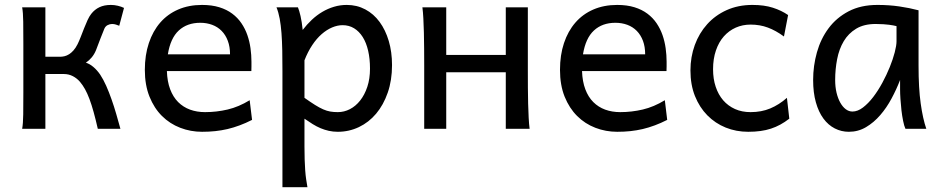

<svg xmlns="http://www.w3.org/2000/svg" viewBox="-20 -528 3863 787"><path d="M166 -295.4H227.1Q235.4 -295.4 244.6 -297.6Q253.9 -299.8 263.2 -305.7Q272.5 -311.5 281.2 -321.3Q290 -331.1 297.9 -346.7Q304.2 -359.4 311 -377L324.7 -412.1Q331.5 -429.7 338.9 -445.6Q346.2 -461.4 354 -471.2Q368.2 -489.3 387.7 -498.5Q407.2 -507.8 434.6 -507.8Q448.7 -507.8 462.9 -504.4Q477.1 -501 488.3 -495.6L468.8 -422.4Q462.9 -424.8 455.3 -427.2Q447.8 -429.7 439.5 -429.7Q430.2 -429.7 421.1 -425Q412.1 -420.4 407.7 -410.2Q400.9 -394.5 392.1 -371.1Q383.3 -347.7 373.5 -322.3Q366.7 -305.7 356.2 -293Q345.7 -280.3 332 -271Q347.2 -266.6 362.5 -253.7Q377.9 -240.7 390.6 -222.2Q403.8 -202.1 415.3 -176.3Q426.8 -150.4 437 -121.3Q447.3 -92.3 456.3 -61.3Q465.3 -30.3 473.6 0H380.9Q372.1 -38.6 363.8 -68.6Q355.5 -98.6 346.7 -122.1Q337.9 -145.5 328.4 -162.6Q318.8 -179.7 307.6 -192.9Q295.4 -207 278.6 -215.8Q261.7 -224.6 241.7 -224.6H166V0H70.8Q74.7 -20.5 75.2 -59.3Q75.7 -98.1 75.7 -148.9V-349.1Q75.7 -399.9 75.2 -438.7Q74.7 -477.5 70.8 -498H166Z M664.1 -236.8Q665.5 -193.8 677.5 -162.1Q689.5 -130.4 710.2 -109.6Q731 -88.9 759 -78.6Q787.1 -68.4 820.3 -68.4Q867.7 -68.4 913.1 -79.1Q958.5 -89.8 1003.4 -117.2L1013.2 -36.6Q987.3 -23.4 962.4 -14.2Q937.5 -4.9 912.6 1Q887.7 6.8 862.1 9.5Q836.4 12.2 808.1 12.2Q761.2 12.2 718.8 -4.2Q676.3 -20.5 644 -52.5Q611.8 -84.5 592.8 -131.8Q573.7 -179.2 573.7 -241.7Q573.7 -302.2 590.1 -351.3Q606.4 -400.4 636.7 -435.3Q667 -470.2 710.4 -489Q753.9 -507.8 808.1 -507.8Q848.1 -507.8 878.9 -498.3Q909.7 -488.8 932.1 -471.9Q954.6 -455.1 969.7 -432.6Q984.9 -410.2 993.9 -384.3Q1002.9 -358.4 1006.8 -330.3Q1010.7 -302.2 1010.7 -274.9V-255.9Q1010.7 -243.7 1010.3 -236.8ZM922.9 -305.2Q922.9 -336.4 913.8 -360.6Q904.8 -384.8 888.4 -401.4Q872.1 -418 849.6 -426.3Q827.1 -434.6 800.8 -434.6Q747.1 -434.6 712.9 -403.1Q678.7 -371.6 668 -305.2Z M1228 -127Q1252.9 -109.4 1271.2 -97.9Q1289.6 -86.4 1304.7 -79.8Q1319.8 -73.2 1333.7 -70.8Q1347.7 -68.4 1364.7 -68.4Q1390.6 -68.4 1414.3 -80.6Q1438 -92.8 1456.3 -116Q1474.6 -139.2 1485.6 -172.1Q1496.6 -205.1 1496.6 -246.6Q1496.6 -287.1 1489 -320.1Q1481.4 -353 1466.8 -376.2Q1452.1 -399.4 1431.4 -412.1Q1410.6 -424.8 1384.3 -424.8Q1363.3 -424.8 1341.3 -415.5Q1319.3 -406.2 1298.6 -388.2Q1277.8 -370.1 1259.8 -343Q1241.7 -315.9 1228 -280.8ZM1137.7 -236.8Q1137.7 -282.2 1137 -321Q1136.2 -359.9 1133.8 -392.3Q1131.3 -424.8 1126.5 -451.2Q1121.6 -477.5 1113.3 -498H1201.2Q1206.5 -485.4 1211.9 -462.2Q1217.3 -439 1220.7 -405.3Q1237.8 -427.7 1258.1 -446.8Q1278.3 -465.8 1301 -479.2Q1323.7 -492.7 1348.9 -500.2Q1374 -507.8 1401.4 -507.8Q1442.9 -507.8 1477.3 -489.5Q1511.7 -471.2 1535.9 -438.2Q1560.1 -405.3 1573.5 -360.1Q1586.9 -314.9 1586.9 -261.2Q1586.9 -198.7 1569.3 -148.2Q1551.8 -97.7 1521.7 -62Q1491.7 -26.4 1451.2 -7.1Q1410.6 12.2 1364.7 12.2Q1345.2 12.2 1327.9 8.3Q1310.5 4.4 1294.2 -2.4Q1277.8 -9.3 1261.7 -19.3Q1245.6 -29.3 1228 -41.5V73.2Q1228 102.5 1228.8 126.2Q1229.5 149.9 1231 169.9Q1232.4 189.9 1234.9 206.8Q1237.3 223.6 1240.2 239.3H1137.7Z M1718.8 -258.8Q1718.8 -294.4 1718.5 -329.1Q1718.3 -363.8 1717.5 -394.8Q1716.8 -425.8 1715.3 -452.4Q1713.9 -479 1711.4 -498H1809.1V-302.7H2053.2V-498H2143.6V-239.3Q2143.6 -203.6 2143.8 -168.9Q2144 -134.3 2144.8 -103Q2145.5 -71.8 2147 -45.4Q2148.4 -19 2150.9 0H2053.2V-231.9H1809.1V0H1718.8Z M2365.7 -236.8Q2367.2 -193.8 2379.2 -162.1Q2391.1 -130.4 2411.9 -109.6Q2432.6 -88.9 2460.7 -78.6Q2488.8 -68.4 2522 -68.4Q2569.3 -68.4 2614.7 -79.1Q2660.2 -89.8 2705.1 -117.2L2714.8 -36.6Q2689 -23.4 2664.1 -14.2Q2639.2 -4.9 2614.3 1Q2589.4 6.8 2563.7 9.5Q2538.1 12.2 2509.8 12.2Q2462.9 12.2 2420.4 -4.2Q2377.9 -20.5 2345.7 -52.5Q2313.5 -84.5 2294.4 -131.8Q2275.4 -179.2 2275.4 -241.7Q2275.4 -302.2 2291.7 -351.3Q2308.1 -400.4 2338.4 -435.3Q2368.7 -470.2 2412.1 -489Q2455.6 -507.8 2509.8 -507.8Q2549.8 -507.8 2580.6 -498.3Q2611.3 -488.8 2633.8 -471.9Q2656.2 -455.1 2671.4 -432.6Q2686.5 -410.2 2695.6 -384.3Q2704.6 -358.4 2708.5 -330.3Q2712.4 -302.2 2712.4 -274.9V-255.9Q2712.4 -243.7 2711.9 -236.8ZM2624.5 -305.2Q2624.5 -336.4 2615.5 -360.6Q2606.4 -384.8 2590.1 -401.4Q2573.7 -418 2551.3 -426.3Q2528.8 -434.6 2502.4 -434.6Q2448.7 -434.6 2414.6 -403.1Q2380.4 -371.6 2369.6 -305.2Z M3193.4 -378.4Q3160.2 -402.8 3127.4 -415Q3094.7 -427.2 3056.6 -427.2Q3023.9 -427.2 2995.8 -414.8Q2967.8 -402.3 2947 -378.9Q2926.3 -355.5 2914.6 -321.3Q2902.8 -287.1 2902.8 -244.1Q2902.8 -204.6 2913.6 -172.4Q2924.3 -140.1 2944.3 -116.9Q2964.4 -93.8 2992.7 -81.1Q3021 -68.4 3056.6 -68.4Q3101.1 -68.4 3137.2 -83.5Q3173.3 -98.6 3205.6 -127L3215.3 -41.5Q3196.8 -27.3 3178.5 -17.3Q3160.2 -7.3 3140.1 -0.7Q3120.1 5.9 3097.2 9Q3074.2 12.2 3046.9 12.2Q2997.6 12.2 2954.6 -5.1Q2911.6 -22.5 2879.4 -55.2Q2847.2 -87.9 2828.6 -134.3Q2810.1 -180.7 2810.1 -239.3Q2810.1 -294.4 2827.9 -343.3Q2845.7 -392.1 2878.7 -428.7Q2911.6 -465.3 2958.7 -486.6Q3005.9 -507.8 3064 -507.8Q3112.8 -507.8 3148.2 -496.3Q3183.6 -484.9 3210.4 -466.3Z M3654.8 -420.9Q3648.9 -422.4 3641.6 -423.8Q3634.3 -425.3 3624.3 -426.5Q3614.3 -427.7 3600.8 -428.7Q3587.4 -429.7 3569.3 -429.7Q3521.5 -429.7 3489.5 -410.4Q3457.5 -391.1 3438.5 -359.1Q3419.4 -327.1 3411.4 -285.6Q3403.3 -244.1 3403.3 -200.2Q3403.3 -171.9 3408.9 -148.2Q3414.6 -124.5 3424.3 -107.2Q3434.1 -89.8 3446.8 -80.3Q3459.5 -70.8 3474.1 -70.8Q3495.6 -70.8 3517.3 -87.4Q3539.1 -104 3559.1 -130.1Q3579.1 -156.2 3596.7 -188.7Q3614.3 -221.2 3627.2 -253.2Q3640.1 -285.2 3647.5 -313.5Q3654.8 -341.8 3654.8 -358.9ZM3691.4 0Q3686 -11.7 3681.9 -32.2Q3677.7 -52.7 3675 -75.9Q3672.4 -99.1 3670.9 -122.1Q3669.4 -145 3669.4 -161.1V-200.2Q3654.8 -162.1 3634.5 -124.3Q3614.3 -86.4 3588.1 -56.2Q3562 -25.9 3529.8 -6.8Q3497.6 12.2 3459.5 12.2Q3428.7 12.2 3401.9 -1.5Q3375 -15.1 3355.2 -42Q3335.4 -68.8 3324.2 -108.6Q3313 -148.4 3313 -200.2Q3313 -258.3 3328.6 -313.7Q3344.2 -369.1 3376.5 -412.4Q3408.7 -455.6 3458.5 -481.7Q3508.3 -507.8 3576.7 -507.8Q3624 -507.8 3666 -501.7Q3708 -495.6 3745.1 -485.8V-258.8Q3745.1 -166.5 3753.9 -103.8Q3762.7 -41 3776.9 0Z"/></svg>

Font: Andika CyrE
Style: Regular
Weight: 400
Designer: Victor Gaultney, Annie Olsen, Julie Remington, Don Collingsworth, Eric Hays, Becca Hirsbrunner
Foundry: SIL International
Version: Version 5.000